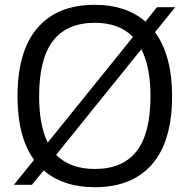

<svg xmlns="http://www.w3.org/2000/svg" viewBox="-20 -770 789 800"><path d="M122 -104Q53 -198 53 -369Q53 -557 136 -653.5Q219 -750 375 -750Q505 -750 586 -680L634 -740H710L626 -636Q661 -588 679 -521.5Q697 -455 697 -369Q697 -182 614 -86Q531 10 375 10Q243 10 162 -60L113 0H38ZM375 -66Q492 -66 549.5 -140.5Q607 -215 607 -369Q607 -491 569 -565L214 -125Q272 -66 375 -66ZM143 -369Q143 -248 179 -176L534 -616Q477 -675 375 -675Q259 -675 201 -600Q143 -525 143 -369Z"/></svg>

Font: Encode Sans Normal
Style: Regular
Weight: 400
Designer: Pablo Impallari, Andres Torresi
Foundry: Pablo Impallari, Andres Torresi
Version: Version 1.000; ttfautohint (v1.00) -l 8 -r 50 -G 200 -x 14 -